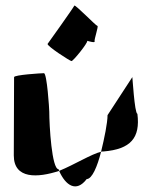

<svg xmlns="http://www.w3.org/2000/svg" viewBox="-20 -812 566 682"><path d="M29 -260C29 -175 114 -180 190 -205C189 -207 189 -209 188 -211C164 -211 155 -366 155 -416C155 -424 147 -552 136 -552C126 -552 30 -546 30 -538C30 -538 29 -340 29 -260ZM149 -656C147 -648 229 -595 234 -595C240 -595 292 -659 290 -667C290 -667 319 -658 316 -665C314 -672 331 -720 326 -720C321 -720 246 -798 244 -792C242 -786 150 -657 149 -656ZM190 -205C213 -153 251 -127 288 -176C307 -176 326 -221 339 -273C305 -265 244 -227 190 -205ZM339 -273C343 -274 345 -274 348 -274C444 -282 479 -322 468 -408C458 -408 450 -546 450 -538L362 -403C362 -376 351 -322 339 -273Z"/></svg>

Font: Ampere
Style: SCSuCnd
Weight: 400
Version: Version 1